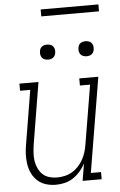

<svg xmlns="http://www.w3.org/2000/svg" viewBox="-60 -945 621 994"><g transform="rotate(-5 250.0 -447.5)"><path d="M190 8Q163 8 138.5 0.5Q114 -7 95.5 -23.5Q77 -40 66 -62.5Q55 -85 51 -110.5Q47 -136 48 -162.5Q49 -189 54 -215L100 -493H47V-530H146L93 -209Q90 -188 88.5 -166.5Q87 -145 90 -125Q93 -105 101.5 -86.5Q110 -68 124 -54.5Q138 -41 158 -35Q178 -29 199 -29Q219 -29 239 -33.5Q259 -38 277 -48.5Q295 -59 310 -75Q325 -91 335 -109.5Q345 -128 351 -147.5Q357 -167 360 -187L411 -493H358V-530H457L375 -37H428V0H329L344 -90Q333 -68 316.5 -49Q300 -30 279.5 -16.5Q259 -3 236 2.5Q213 8 190 8ZM406 -641Q397 -641 388.5 -644Q380 -647 374.5 -654Q369 -661 367.5 -670.5Q366 -680 368 -690Q369 -696 372 -702Q375 -708 381 -712Q387 -716 393.5 -717.5Q400 -719 406 -719Q416 -719 424.5 -716Q433 -713 438.5 -706Q444 -699 445.5 -689.5Q447 -680 445 -670Q444 -664 440.5 -658Q437 -652 431.5 -648Q426 -644 419.5 -642.5Q413 -641 406 -641ZM206 -641Q197 -641 188.5 -644Q180 -647 174.5 -654Q169 -661 167.5 -670.5Q166 -680 168 -690Q169 -696 172 -702Q175 -708 181 -712Q187 -716 193.5 -717.5Q200 -719 206 -719Q216 -719 224.5 -716Q233 -713 238.5 -706Q244 -699 245.5 -689.5Q247 -680 245 -670Q244 -664 240.5 -658Q237 -652 231.5 -648Q226 -644 219.5 -642.5Q213 -641 206 -641ZM190 -867V-903H490V-867Z"/></g></svg>

Font: Iosevka Slab XLtObl
Style: Regular
Weight: 200
Italic angle: -9°
Monospace: yes
Designer: Belleve Invis
Foundry: Belleve Invis
Version: Version 11.1.1; ttfautohint (v1.8.3)